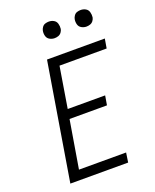

<svg xmlns="http://www.w3.org/2000/svg" viewBox="-169 -1038 915 1133"><g transform="rotate(-20 288.0 -471.0)"><path d="M72 0H435L444 -60H148L198 -360H433L443 -419H208L250 -676H546L556 -735H193ZM479 -838Q491 -838 502.5 -842Q514 -846 521.5 -856Q529 -866 531 -877Q533 -894 528.5 -910Q524 -926 510 -934Q496 -942 479 -942Q468 -942 456.5 -938.5Q445 -935 437.5 -924.5Q430 -914 428 -903Q425 -886 429.5 -870Q434 -854 448.5 -846Q463 -838 479 -838ZM279 -838Q291 -838 302.5 -842Q314 -846 321.5 -856Q329 -866 331 -877Q333 -894 328.5 -910Q324 -926 310 -934Q296 -942 279 -942Q268 -942 256.5 -938.5Q245 -935 237.5 -924.5Q230 -914 228 -903Q225 -886 229.5 -870Q234 -854 248.5 -846Q263 -838 279 -838Z"/></g></svg>

Font: Iosevka Sparkle Light Oblique
Style: Regular
Weight: 300
Italic angle: -9°
Designer: Belleve Invis
Foundry: Belleve Invis
Version: Version 4.5.0; ttfautohint (v1.8.3)